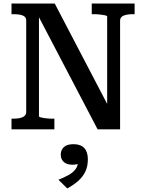

<svg xmlns="http://www.w3.org/2000/svg" viewBox="-20 -730 817 1084"><path d="M45 0V-60H56Q77 -60 93 -63.5Q109 -67 118.5 -75.5Q128 -84 128 -98V-614Q128 -629 118.5 -636.5Q109 -644 93 -647Q77 -650 56 -650H45V-710H289L602 -111L585 -107V-637Q585 -641 573.5 -643.5Q562 -646 545 -648Q528 -650 511 -650H498V-710H740V-650H730Q709 -650 692.5 -646.5Q676 -643 667 -635Q658 -627 658 -613V0H531L182 -667L200 -669V-73Q200 -70 211.5 -67Q223 -64 240.5 -62Q258 -60 274 -60H287V0ZM360 334 310 285Q342 272 366.5 258.5Q391 245 405.5 226.5Q420 208 420 183L434 190Q425 195 413 197.5Q401 200 390 200Q357 200 340 184.5Q323 169 323 143Q323 117 340.5 100.5Q358 84 395 84Q435 84 455.5 105.5Q476 127 476 169Q476 210 461.5 239.5Q447 269 421.5 291.5Q396 314 360 334Z"/></svg>

Font: Roboto Serif SemiCondensed Medium
Style: Regular
Weight: 500
Width: 4
Designer: Greg Gazdowicz
Foundry: Commercial Type
Version: Version 1.007